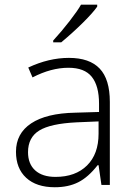

<svg xmlns="http://www.w3.org/2000/svg" viewBox="-20 -786 570 816"><path d="M411.1 0 398.9 -84H395Q355 -32.7 312.7 -11.5Q270.5 9.8 212.9 9.8Q134.8 9.8 91.3 -30.3Q47.9 -70.3 47.9 -141.1Q47.9 -218.8 112.5 -261.7Q177.2 -304.7 299.8 -307.1L400.9 -310.1V-345.2Q400.9 -420.9 370.1 -459.5Q339.4 -498 271 -498Q197.3 -498 118.2 -457L100.1 -499Q187.5 -540 272.9 -540Q360.4 -540 403.6 -494.6Q446.8 -449.2 446.8 -353V0ZM215.8 -34.2Q300.8 -34.2 349.9 -82.8Q398.9 -131.3 398.9 -217.8V-270L306.2 -266.1Q194.3 -260.7 146.7 -231.2Q99.1 -201.7 99.1 -139.2Q99.1 -89.4 129.6 -61.8Q160.2 -34.2 215.8 -34.2ZM206.1 -613.8Q241.7 -652.3 276.6 -697.5Q311.5 -742.7 324.2 -766.1H393.1V-757.8Q375.5 -732.4 333.3 -690.4Q291 -648.4 240.2 -606H206.1Z"/></svg>

Font: Zoram GWeb Light
Style: Regular
Weight: 300
Foundry: Ascender Corporation
Version: Version 1.000